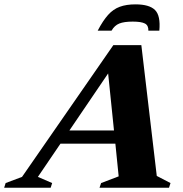

<svg xmlns="http://www.w3.org/2000/svg" viewBox="-92 -882 862 902"><path d="M644.5 -55.5 709 -22 702 0H375.5L383 -22L465.5 -53.5L450 -207H192L86 -51L153 -22L146 0H-72.5L-65.5 -22L11.5 -51L440.5 -670H572ZM234 -269H443.5L416 -537ZM531.5 -780.5Q491 -780.5 468.5 -771.5Q446 -762.5 432 -738H367Q391.5 -785 415.8 -812Q440 -839 470.8 -850.2Q501.5 -861.5 544.5 -861.5Q609.5 -861.5 636.2 -835Q663 -808.5 656.5 -738H605Q606 -762.5 588.8 -771.5Q571.5 -780.5 531.5 -780.5Z"/></svg>

Font: Newsreader Text ExtraBold
Style: Italic
Weight: 800
Italic angle: -17°
Designer: Hugues Gentile
Foundry: Production Type
Version: Version 1.001